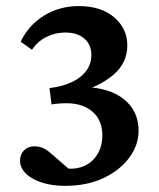

<svg xmlns="http://www.w3.org/2000/svg" viewBox="-20 -602 521 631"><path d="M237.3 -298.8 252 -316.4Q338.9 -314.5 387.2 -275.9Q435.5 -237.3 435.5 -171.9Q435.5 -126 405.3 -84.5Q375 -43 320.8 -17.1Q266.6 8.8 194.3 8.8Q151.4 8.8 117.7 -2Q84 -12.7 64.9 -31.7Q45.9 -50.8 45.9 -74.2Q45.9 -94.7 59.1 -107.9Q72.3 -121.1 91.8 -121.1Q109.4 -121.1 122.1 -115.2Q134.8 -109.4 153.3 -92.8L219.7 -35.2L183.6 -50.8Q220.7 -43 251 -54.2Q281.2 -65.4 298.8 -92.8Q316.4 -120.1 316.4 -157.2Q316.4 -206.1 284.7 -234.4Q252.9 -262.7 198.2 -262.7Q184.6 -262.7 172.4 -261.7Q160.2 -260.7 149.4 -258.8L142.6 -312.5Q207 -320.3 243.7 -349.1Q280.3 -377.9 280.3 -420.9Q280.3 -455.1 257.3 -475.1Q234.4 -495.1 194.3 -495.1Q161.1 -495.1 132.3 -480.5Q103.5 -465.8 85 -438.5L47.9 -464.8Q73.2 -518.6 124 -550.3Q174.8 -582 239.3 -582Q312.5 -582 355.5 -544.9Q398.4 -507.8 398.4 -453.1Q398.4 -395.5 353.5 -356.9Q308.6 -318.4 237.3 -298.8Z"/></svg>

Font: Crimson Pro SemiBold
Style: Regular
Weight: 600
Designer: Jacques Le Bailly
Foundry: Baron von Fonthausen
Version: Version 1.003